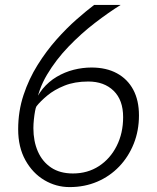

<svg xmlns="http://www.w3.org/2000/svg" viewBox="-20 -747 640 782"><path d="M263.5 15Q208.5 15 160.8 -13.2Q113 -41.5 83.5 -94.5Q54 -147.5 54 -220.5Q54 -294 75.8 -359.8Q97.5 -425.5 133 -482.2Q168.5 -539 210 -585.8Q251.5 -632.5 292 -668Q332.5 -703.5 363.5 -727H471.5Q422.5 -696.5 366.5 -653.5Q310.5 -610.5 259.2 -557.2Q208 -504 171.8 -443.2Q135.5 -382.5 126.5 -316L115.5 -312Q128.5 -354.5 153.5 -384.8Q178.5 -415 211 -434.2Q243.5 -453.5 280 -462.8Q316.5 -472 352.5 -472Q413 -472 456.2 -448.5Q499.5 -425 522.8 -381.5Q546 -338 546 -277Q546 -215 524.8 -161.8Q503.5 -108.5 465.5 -68.8Q427.5 -29 376 -7Q324.5 15 263.5 15ZM277 -40.5Q337 -40.5 383 -70.5Q429 -100.5 455.2 -152.5Q481.5 -204.5 481.5 -270Q481.5 -339.5 442.8 -377.2Q404 -415 339.5 -415Q284 -415 242.5 -398.2Q201 -381.5 172.8 -358Q144.5 -334.5 128.5 -314Q125.5 -309.5 122.8 -294.5Q120 -279.5 118 -260.5Q116 -241.5 116 -225Q116 -172 134.2 -130.2Q152.5 -88.5 188.2 -64.5Q224 -40.5 277 -40.5Z"/></svg>

Font: Spline Sans Mono Light
Style: Italic
Weight: 300
Italic angle: -4°
Monospace: yes
Version: Version 1.004